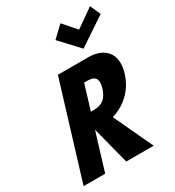

<svg xmlns="http://www.w3.org/2000/svg" viewBox="-262 -1300 1317 1449"><g transform="rotate(-30 396.5 -576.0)"><path d="M495.3 -1152 399.5 -1061 550.4 -899 793.3 -1061 753.1 -1152 593.5 -1040ZM284.4 -825 32.1 0H220.1L319.8 -326L403.9 0H642.9L483.2 -341C593.9 -373 687.3 -456 725.2 -580C774.8 -742 684.1 -825 550.4 -825ZM360.5 -459 426.5 -675H442.6C494.3 -675 554.7 -670 523.3 -567C491.8 -464 428.3 -459 376.5 -459Z"/></g></svg>

Font: Hussar
Style: BdSuprConOblThree
Weight: 700
Foundry: Cannot Into Space Fonts
Version: Version 2.00